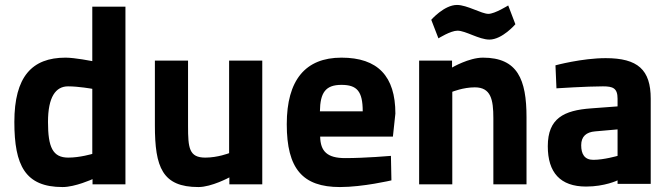

<svg xmlns="http://www.w3.org/2000/svg" viewBox="-20 -745 2716 776"><path d="M256 -108C193 -108 174 -150 174 -252C174 -353 205 -396 255 -396C298 -396 353 -386 353 -386V-123C353 -123 303 -108 256 -108ZM353 -718V-498C353 -498 282 -512 245 -512C109 -512 38 -435 38 -252C38 -76 82 11 233 11C284 11 354 -21 354 -21V0H487V-718Z M906 -126C906 -126 860 -108 810 -108C744 -108 740 -147 740 -236V-500H606V-238C606 -69 636 11 782 11C835 11 907 -28 907 -28V0H1040V-500H906Z M1273 -295C1274 -371 1296 -402 1360 -402C1423 -402 1446 -376 1446 -295H1273ZM1375 -106C1303 -106 1275 -133 1274 -193H1568L1578 -286C1578 -437 1507 -512 1360 -512C1214 -512 1139 -421 1139 -243C1139 -63 1203 11 1354 11C1447 11 1562 -16 1562 -16L1560 -115C1560 -115 1457 -106 1375 -106Z M2034 -723C2034 -723 1980 -689 1954 -689C1926 -689 1868 -725 1827 -725C1775 -725 1723 -665 1723 -665L1752 -590C1752 -590 1801 -621 1829 -621C1862 -621 1916 -585 1958 -585C2010 -585 2063 -647 2063 -647L2034 -723ZM1674 -500H1807V-472C1807 -472 1875 -512 1932 -512C2072 -512 2108 -424 2108 -271V0H1974V-267C1974 -343 1964 -392 1899 -392C1852 -392 1808 -374 1808 -374V0H1674Z M2476 -115C2476 -115 2421 -99 2378 -99C2342 -99 2329 -123 2329 -158C2329 -194 2350 -211 2385 -214L2476 -222ZM2610 -346C2610 -463 2558 -510 2428 -510C2332 -510 2225 -481 2225 -481L2229 -388C2229 -388 2351 -396 2417 -396C2457 -396 2476 -389 2476 -346V-315L2369 -307C2259 -299 2194 -267 2194 -154C2194 -48 2244 9 2349 9C2424 9 2476 -16 2476 -16C2476 -15 2476 -2 2476 -2H2610V-346Z"/></svg>

Font: RazerF5
Style: Bold
Weight: 700
Foundry: Razer Inc.
Version: Version 2